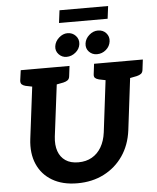

<svg xmlns="http://www.w3.org/2000/svg" viewBox="-67 -1135 979 1200"><g transform="rotate(-5 422.0 -535.5)"><path d="M370 8Q277 8 212.5 -30Q148 -68 118.5 -136Q89 -204 100 -294L154 -727H308L254 -295Q248 -242 261.5 -203.5Q275 -165 306.5 -143.5Q338 -122 387 -122Q436 -122 472.5 -143Q509 -164 531.5 -202.5Q554 -241 561 -294L614 -727H768L715 -294Q703 -202 656.5 -134.5Q610 -67 536.5 -29.5Q463 8 370 8ZM176 -727 148 -617 99 -627Q84 -631 76 -638.5Q68 -646 69 -662L78 -727ZM384 -727 376 -662Q374 -646 364 -638.5Q354 -631 337 -627L285 -617L286 -727ZM636 -727 609 -617 560 -627Q544 -631 536 -638.5Q528 -646 530 -662L538 -727ZM844 -727 836 -662Q834 -646 824 -638.5Q814 -631 797 -627L746 -617V-727ZM457 -857Q453 -827 427.5 -806Q402 -785 371 -785Q342 -785 322 -806.5Q302 -828 306 -857Q310 -887 335 -909.5Q360 -932 389 -932Q420 -932 440.5 -910Q461 -888 457 -857ZM647 -858Q643 -827 618.5 -806Q594 -785 562 -785Q532 -785 512 -806Q492 -827 496 -858Q500 -888 525 -910Q550 -932 580 -932Q612 -932 631.5 -910Q651 -888 647 -858ZM342 -1000 352 -1079H657L647 -1000Z"/></g></svg>

Font: Aleo ExtraBold
Style: Italic
Weight: 800
Italic angle: -7°
Designer: Alessio Laiso
Foundry: Alessio Laiso
Version: Version 2.001;gftools[0.9.29]